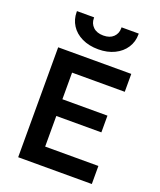

<svg xmlns="http://www.w3.org/2000/svg" viewBox="-168 -1045 956 1149"><g transform="rotate(20 310.0 -471.0)"><path d="M88.5 0V-700H554V-586H218.5V-416.5H505.5V-310H218.5V-115H557.5V0ZM317.5 -770.5Q258 -770.5 213 -792.2Q168 -814 144 -851.8Q120 -889.5 120 -936.5Q120 -939 120 -942H229.5Q229.5 -940 229.5 -937.5Q229.5 -903 252.8 -880.8Q276 -858.5 317.5 -858.5Q359 -858.5 381.5 -880.5Q404 -902.5 404 -935Q404 -938.5 404 -942H513.5Q513.5 -939 513.5 -936.5Q513.5 -889.5 489 -851.8Q464.5 -814 419.8 -792.2Q375 -770.5 317.5 -770.5Z"/></g></svg>

Font: Geologica EX Med
Style: Regular
Weight: 500
Designer: Sindre Bremnes, Frode Helland
Foundry: Monokrom Skriftforlag AS
Version: Version 1.010;gftools[0.9.28]